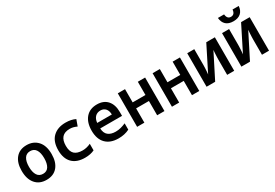

<svg xmlns="http://www.w3.org/2000/svg" viewBox="45 -1716 3851 2689"><g transform="rotate(-30 1970.5 -372.0)"><path d="M283 10Q169 10 105 -65.5Q41 -141 41 -274Q41 -405 103.5 -479Q166 -553 279 -553Q388 -553 455.5 -480Q523 -407 523 -269Q523 -139 460.5 -64.5Q398 10 283 10ZM282 -88Q344 -88 374 -136.5Q404 -185 404 -272Q404 -359 373.5 -407Q343 -455 281 -455Q219 -455 188.5 -406.5Q158 -358 158 -272Q158 -185 189 -136.5Q220 -88 282 -88Z M905 11Q772 11 700.5 -61Q629 -133 629 -267Q629 -409 705 -481Q781 -553 909 -553Q957 -553 996.5 -544.5Q1036 -536 1067 -520L1031 -420Q998 -435 972 -441.5Q946 -448 915 -448Q752 -448 752 -268Q752 -177 795 -136Q838 -95 926 -95Q992 -95 1057 -126V-20Q1026 -5 988 3Q950 11 905 11Z M1447 11Q1315 11 1243 -62Q1171 -135 1171 -271Q1171 -402 1235.5 -478Q1300 -554 1417 -554Q1525 -554 1584.5 -487Q1644 -420 1644 -302V-239H1291Q1294 -162 1338 -126.5Q1382 -91 1458 -91Q1503 -91 1543.5 -102Q1584 -113 1623 -130V-28Q1546 11 1447 11ZM1293 -327H1530Q1529 -388 1499 -422Q1469 -456 1418 -456Q1365 -456 1332 -422.5Q1299 -389 1293 -327Z M1750 0V-542H1867V-328H2074V-542H2192V0H2074V-231H1867V0Z M2313 0V-542H2430V-328H2637V-542H2755V0H2637V-231H2430V0Z M2873 0V-542H2987V-285Q2987 -265 2985.5 -235.5Q2984 -206 2982 -179Q2980 -152 2978 -138L3181 -542H3320V0H3206V-251Q3206 -274 3207.5 -302Q3209 -330 3210.5 -356.5Q3212 -383 3214 -399L3012 0Z M3436 0V-542H3550V-285Q3550 -265 3548.5 -235.5Q3547 -206 3545 -179Q3543 -152 3541 -138L3744 -542H3883V0H3769V-251Q3769 -274 3770.5 -302Q3772 -330 3773.5 -356.5Q3775 -383 3777 -399L3575 0ZM3660 -605Q3583 -605 3540.5 -644Q3498 -683 3492 -755H3592Q3599 -677 3660 -677Q3722 -677 3729 -755H3829Q3823 -683 3780 -644Q3737 -605 3660 -605Z"/></g></svg>

Font: Noto Sans Mono SemiCondensed SemiBold
Style: Regular
Weight: 600
Width: 4
Designer: Monotype Design Team
Foundry: Monotype Imaging Inc.
Version: Version 2.014; ttfautohint (v1.8.4.7-5d5b)